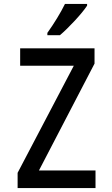

<svg xmlns="http://www.w3.org/2000/svg" viewBox="-20 -961 570 981"><path d="M222 -793V-781H286C330 -818 399 -892 425 -932V-941H312C290 -896 257 -842 222 -793ZM70 0H468V-90H179L463 -636V-714H83V-625H357L70 -78Z"/></svg>

Font: Noto Sans Mono Condensed Medium
Style: Regular
Weight: 500
Width: 3
Designer: Monotype Design Team
Foundry: Monotype Imaging Inc.
Version: Version 2.014